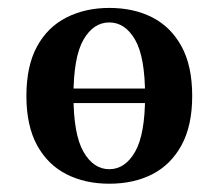

<svg xmlns="http://www.w3.org/2000/svg" viewBox="-20 -448 546 480"><path d="M103.2 -190.3V-226.6H402.4V-190.3ZM253.2 11.3Q192.7 11.3 146 -12.5Q99.2 -36.3 72.6 -85.1Q46 -133.9 46 -208.1Q46 -283.1 72.6 -331.9Q99.2 -380.6 146.4 -404.4Q193.5 -428.2 253.2 -428.2Q314.5 -428.2 360.9 -404.4Q407.3 -380.6 433.9 -331.9Q460.5 -283.1 460.5 -208.1Q460.5 -133.9 433.9 -85.1Q407.3 -36.3 360.9 -12.5Q314.5 11.3 253.2 11.3ZM253.2 -25Q292.7 -25 317.7 -68.5Q342.7 -112.1 342.7 -208.1Q342.7 -305.6 317.7 -348.8Q292.7 -391.9 253.2 -391.9Q213.7 -391.9 188.7 -348.8Q163.7 -305.6 163.7 -208.1Q163.7 -112.1 188.7 -68.5Q213.7 -25 253.2 -25Z"/></svg>

Font: Playfair 9pt
Style: Bold
Weight: 700
Designer: Claus Eggers Sørensen
Foundry: Claus Eggers Sørensen
Version: Version 2.203